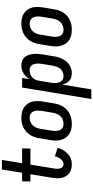

<svg xmlns="http://www.w3.org/2000/svg" viewBox="505 -1280 990 2040"><g transform="rotate(-90 1000.0 -260.0)"><path d="M275 8Q249 8 224.5 2Q200 -4 180.5 -18Q161 -32 148.5 -53.5Q136 -75 130.5 -99Q125 -123 126 -149Q127 -175 131 -201L169 -432H92L93 -520H184L219 -735H321L286 -520H443L442 -432H271L231 -187Q229 -175 227.5 -163.5Q226 -152 226.5 -141Q227 -130 230 -119Q233 -108 239 -99Q245 -90 254.5 -85Q264 -80 276 -80Q292 -80 307 -89Q322 -98 332.5 -112Q343 -126 349.5 -141.5Q356 -157 360 -172L449 -143Q444 -124 435.5 -105Q427 -86 415 -69Q403 -52 387.5 -37Q372 -22 353.5 -11.5Q335 -1 315 3.5Q295 8 275 8Z M705 8Q675 8 647 2Q619 -4 596 -19Q573 -34 557.5 -56.5Q542 -79 534.5 -106Q527 -133 527 -162.5Q527 -192 532 -221L552 -341Q556 -366 565 -391Q574 -416 588.5 -438Q603 -460 623.5 -478Q644 -496 668.5 -507.5Q693 -519 718 -523.5Q743 -528 768 -528Q798 -528 826 -522Q854 -516 877 -501Q900 -486 916 -463.5Q932 -441 939.5 -414Q947 -387 946.5 -357.5Q946 -328 941 -299L921 -179Q917 -154 908.5 -129Q900 -104 885.5 -82Q871 -60 850.5 -42Q830 -24 805.5 -12.5Q781 -1 755.5 3.5Q730 8 705 8ZM706 -80Q727 -80 749 -88.5Q771 -97 786 -113.5Q801 -130 809.5 -151Q818 -172 822 -193L842 -313Q844 -328 845 -343Q846 -358 844 -372.5Q842 -387 836 -400Q830 -413 820 -422.5Q810 -432 796.5 -436Q783 -440 768 -440Q747 -440 725 -431.5Q703 -423 687.5 -406.5Q672 -390 663.5 -369Q655 -348 652 -327L632 -207Q629 -192 628.5 -177Q628 -162 630 -147.5Q632 -133 637.5 -120Q643 -107 653 -97.5Q663 -88 677 -84Q691 -80 706 -80Z M968 215 1090 -520H1192L1179 -443Q1191 -462 1207.5 -478.5Q1224 -495 1243 -506.5Q1262 -518 1283.5 -523Q1305 -528 1326 -528Q1352 -528 1375.5 -519Q1399 -510 1414 -491.5Q1429 -473 1436.5 -449.5Q1444 -426 1446.5 -401Q1449 -376 1447 -350Q1445 -324 1441 -299L1421 -179Q1418 -156 1411 -133.5Q1404 -111 1393 -90Q1382 -69 1366.5 -50Q1351 -31 1330.5 -17.5Q1310 -4 1287 2Q1264 8 1242 8Q1219 8 1197.5 1.5Q1176 -5 1160.5 -20Q1145 -35 1135.5 -54.5Q1126 -74 1122 -96L1070 215ZM1215 -80Q1235 -80 1255.5 -89Q1276 -98 1290 -115Q1304 -132 1311 -152.5Q1318 -173 1322 -193L1342 -313Q1344 -328 1345 -342.5Q1346 -357 1344 -371Q1342 -385 1337.5 -398.5Q1333 -412 1323.5 -421.5Q1314 -431 1300.5 -435.5Q1287 -440 1272 -440Q1253 -440 1232.5 -433Q1212 -426 1196.5 -411.5Q1181 -397 1173 -377.5Q1165 -358 1162 -339L1142 -219Q1139 -203 1138 -187Q1137 -171 1138.5 -156Q1140 -141 1145 -126.5Q1150 -112 1160 -101Q1170 -90 1184.5 -85Q1199 -80 1215 -80Z M1705 8Q1675 8 1647 2Q1619 -4 1596 -19Q1573 -34 1557.5 -56.5Q1542 -79 1534.5 -106Q1527 -133 1527 -162.5Q1527 -192 1532 -221L1552 -341Q1556 -366 1565 -391Q1574 -416 1588.5 -438Q1603 -460 1623.5 -478Q1644 -496 1668.5 -507.5Q1693 -519 1718 -523.5Q1743 -528 1768 -528Q1798 -528 1826 -522Q1854 -516 1877 -501Q1900 -486 1916 -463.5Q1932 -441 1939.5 -414Q1947 -387 1946.5 -357.5Q1946 -328 1941 -299L1921 -179Q1917 -154 1908.5 -129Q1900 -104 1885.5 -82Q1871 -60 1850.5 -42Q1830 -24 1805.5 -12.5Q1781 -1 1755.5 3.5Q1730 8 1705 8ZM1706 -80Q1727 -80 1749 -88.5Q1771 -97 1786 -113.5Q1801 -130 1809.5 -151Q1818 -172 1822 -193L1842 -313Q1844 -328 1845 -343Q1846 -358 1844 -372.5Q1842 -387 1836 -400Q1830 -413 1820 -422.5Q1810 -432 1796.5 -436Q1783 -440 1768 -440Q1747 -440 1725 -431.5Q1703 -423 1687.5 -406.5Q1672 -390 1663.5 -369Q1655 -348 1652 -327L1632 -207Q1629 -192 1628.5 -177Q1628 -162 1630 -147.5Q1632 -133 1637.5 -120Q1643 -107 1653 -97.5Q1663 -88 1677 -84Q1691 -80 1706 -80Z"/></g></svg>

Font: Iosevka Curly Semibold
Style: Italic
Weight: 600
Italic angle: -9°
Monospace: yes
Designer: Belleve Invis
Foundry: Belleve Invis
Version: Version 22.1.2; ttfautohint (v1.8.4)